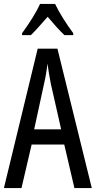

<svg xmlns="http://www.w3.org/2000/svg" viewBox="-20 -963 490 983"><path d="M262 -943H185C166 -900 129 -842 93 -793V-783H138C162 -806 193 -842 224 -877C254 -842 282 -809 310 -783H355V-793C322 -837 283 -898 262 -943ZM361 0H450L274 -714H173L0 0H90L142 -223H309ZM240 -535 293 -301H155L206 -536C214 -571 220 -607 223 -638C227 -607 233 -572 240 -535Z"/></svg>

Font: Noto Sans Devanagari ExtraCondensed
Style: Regular
Weight: 400
Width: 2
Designer: Jelle Bosma - Monotype Design Team
Foundry: Monotype Imaging Inc.
Version: Version 2.004